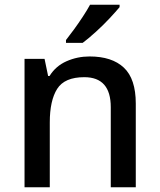

<svg xmlns="http://www.w3.org/2000/svg" viewBox="-20 -786 670 806"><path d="M356 -549Q450 -549 500 -502Q550 -455 550 -351V0H445V-336Q445 -462 334 -462Q251 -462 220 -413Q189 -364 189 -272V0H83V-539H167L182 -467H188Q214 -509 259.5 -529Q305 -549 356 -549ZM482 -756Q467 -738 440 -709Q413 -680 382 -652Q351 -624 327 -606H257V-618Q272 -637 291 -663Q310 -689 328 -716.5Q346 -744 358 -766H482Z"/></svg>

Font: Noto Sans Sinhala UI Medium
Style: Regular
Weight: 500
Designer: Jelle Bosma - Monotype Design Team
Foundry: Monotype Imaging Inc.
Version: Version 2.006; ttfautohint (v1.8.4.7-5d5b)